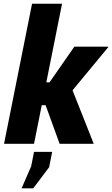

<svg xmlns="http://www.w3.org/2000/svg" viewBox="-20 -782 609 1044"><path d="M228 -210H207L165 0H2L154.3 -761.7H317.4L231.9 -334.5H249.5L384.3 -528.3H567.4L568.8 -525.9L374.5 -291L489.7 0H304.2ZM247.1 127.4 160.6 242.2H97.2L149.4 122.6L165 43.9H263.7Z"/></svg>

Font: Roboto-BlackItalic
Style: Italic
Weight: 900
Italic angle: -12°
Designer: Google
Version: Version 1.100141; 2013